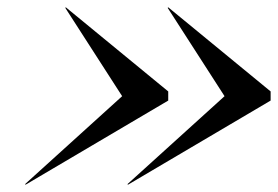

<svg xmlns="http://www.w3.org/2000/svg" viewBox="-20 -650 760 525"><path d="M330 -145 328.5 -146.5 594 -387 438.5 -628.5 440 -630 720 -400V-375ZM50 -145 48.5 -146.5 314 -387 158.5 -628.5 160 -630 440 -400V-375Z"/></svg>

Font: Bodoni Moda 72pt
Style: Italic
Weight: 400
Italic angle: -13°
Designer: Owen Earl
Foundry: indestructible type
Version: Version 2.005